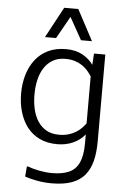

<svg xmlns="http://www.w3.org/2000/svg" viewBox="-64 -820 726 1097"><g transform="rotate(5 298.5 -271.5)"><path d="M275.4 231.4Q229.5 231.4 188.2 223.4Q147 215.3 120.6 206.1L125.5 147.9H135.3Q161.1 158.7 199.2 165.8Q237.3 172.9 272.5 172.9Q331.1 172.9 369.4 155.5Q407.7 138.2 426.3 97.4Q444.8 56.6 444.8 -12.7Q444.8 -25.9 444.8 -38.6Q444.8 -51.3 444.8 -64Q417.5 -30.3 376.7 -12.2Q335.9 5.9 286.6 5.9Q229 5.9 185.5 -14.9Q142.1 -35.6 113.5 -73Q85 -110.4 70.6 -159.4Q56.2 -208.5 56.2 -265.1Q56.2 -322.3 70.8 -371.8Q85.4 -421.4 114.5 -459.2Q143.6 -497.1 187.5 -518.3Q231.4 -539.6 290.5 -539.6Q346.7 -539.6 385.7 -517.6Q424.8 -495.6 447.3 -463.4L451.2 -528.3H516.1V-29.8Q516.1 34.2 503.7 82.8Q491.2 131.3 463.4 164.6Q435.5 197.8 389.2 214.6Q342.8 231.4 275.4 231.4ZM291.5 -48.8Q322.3 -48.8 346.4 -55.9Q370.6 -63 388.9 -74.5Q407.2 -85.9 420.9 -99.9Q434.6 -113.8 443.8 -127.4V-396.5Q433.1 -413.6 419.4 -429.2Q405.8 -444.8 387.5 -457Q369.1 -469.2 345.5 -476.6Q321.8 -483.9 291.5 -483.9Q249.5 -483.9 219.7 -466.6Q189.9 -449.2 170.4 -419.2Q150.9 -389.2 141.8 -349.6Q132.8 -310.1 132.8 -265.1Q132.8 -220.7 141.8 -181.6Q150.9 -142.6 170.2 -112.8Q189.5 -83 219.5 -65.9Q249.5 -48.8 291.5 -48.8ZM164.1 -597.7 258.8 -773.9H339.8L433.6 -597.7H370.6L299.3 -725.1L227.5 -597.7Z"/></g></svg>

Font: Comme Light
Style: Regular
Weight: 300
Version: Version 1.000;gftools[0.9.27]